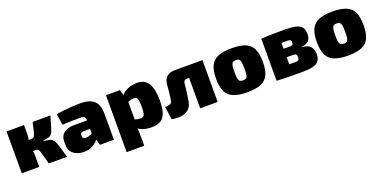

<svg xmlns="http://www.w3.org/2000/svg" viewBox="-16 -1245 4280 2156"><g transform="rotate(-20 2124.0 -167.0)"><path d="M570 -500Q550 -432 538 -389.5Q526 -347 516 -323.5Q506 -300 493 -289Q480 -278 458.5 -273Q437 -268 401 -263V-257Q437 -251 460 -247Q483 -243 498 -231.5Q513 -220 525.5 -195Q538 -170 552 -123Q566 -76 587 0H369Q352 -64 341.5 -102Q331 -140 324 -159.5Q317 -179 309 -185Q301 -191 290 -191Q279 -191 261 -191L257 -325Q281 -325 294.5 -328Q308 -331 316.5 -346Q325 -361 334 -397Q343 -433 358 -500ZM255 -500V-391Q255 -360 247.5 -325Q240 -290 225 -262Q237 -237 246 -206Q255 -175 255 -152V0H46V-500ZM303 -325V-191H206V-325Z M928 -514Q999 -514 1047.5 -495.5Q1096 -477 1121.5 -432.5Q1147 -388 1147 -310V0H980L951 -107L937 -127V-311Q936 -337 923.5 -349Q911 -361 878 -361Q839 -361 782.5 -360Q726 -359 662 -356L643 -489Q681 -496 733.5 -501.5Q786 -507 838 -510.5Q890 -514 928 -514ZM1066 -307 1065 -206H858Q839 -206 829.5 -197.5Q820 -189 820 -175V-159Q820 -146 830.5 -137Q841 -128 862 -128Q886 -128 912 -139.5Q938 -151 962 -169Q986 -187 1003 -206V-142Q996 -125 981 -99Q966 -73 940.5 -47Q915 -21 877.5 -3.5Q840 14 788 14Q742 14 702.5 -2Q663 -18 639.5 -49.5Q616 -81 616 -128V-178Q616 -238 660.5 -272.5Q705 -307 781 -307Z M1603 -512Q1701 -512 1742 -442Q1783 -372 1783 -244Q1783 -141 1761.5 -85Q1740 -29 1698 -7.5Q1656 14 1594 14Q1537 14 1487.5 -3Q1438 -20 1408 -62L1422 -144Q1442 -137 1460.5 -130Q1479 -123 1510 -123Q1531 -123 1543.5 -130.5Q1556 -138 1561.5 -163.5Q1567 -189 1567 -242Q1567 -296 1561.5 -321.5Q1556 -347 1544 -354Q1532 -361 1513 -361Q1487 -361 1472 -355.5Q1457 -350 1441 -342L1412 -421Q1425 -446 1453.5 -466.5Q1482 -487 1521 -499.5Q1560 -512 1603 -512ZM1402 -500 1422 -421 1444 -405V-74L1438 -62Q1441 -30 1443 8Q1445 46 1444 81V180H1234V-500Z M2374 -500V-364H2152Q2133 -364 2122.5 -355Q2112 -346 2110 -329Q2106 -292 2101.5 -254.5Q2097 -217 2092.5 -185Q2088 -153 2085 -132Q2076 -63 2038 -29.5Q2000 4 1946.5 10.5Q1893 17 1835 5L1814 -148Q1834 -151 1851 -152Q1868 -153 1880 -160Q1892 -167 1897 -188Q1900 -198 1902.5 -214Q1905 -230 1908 -252.5Q1911 -275 1913.5 -304Q1916 -333 1919 -370Q1924 -434 1958 -467Q1992 -500 2056 -500ZM2387 -500V0H2178V-500Z M2739 -514Q2841 -514 2902.5 -488.5Q2964 -463 2991 -405Q3018 -347 3018 -249Q3018 -153 2991 -96Q2964 -39 2902.5 -13.5Q2841 12 2739 12Q2637 12 2575.5 -13.5Q2514 -39 2486.5 -96Q2459 -153 2459 -249Q2459 -347 2486.5 -405Q2514 -463 2575.5 -488.5Q2637 -514 2739 -514ZM2739 -372Q2715 -372 2702 -362.5Q2689 -353 2684 -327Q2679 -301 2679 -249Q2679 -199 2684 -173.5Q2689 -148 2702 -139Q2715 -130 2739 -130Q2763 -130 2776 -139Q2789 -148 2793.5 -173.5Q2798 -199 2798 -249Q2798 -301 2793.5 -327Q2789 -353 2776 -362.5Q2763 -372 2739 -372Z M3366 -506Q3452 -506 3502 -494.5Q3552 -483 3574 -454.5Q3596 -426 3596 -373Q3596 -320 3570.5 -292.5Q3545 -265 3485 -260V-255Q3557 -251 3586.5 -217Q3616 -183 3616 -124Q3616 -72 3592.5 -43Q3569 -14 3520.5 -2.5Q3472 9 3396 9Q3328 9 3276 8.5Q3224 8 3179.5 6.5Q3135 5 3090 3L3104 -124Q3128 -123 3196.5 -122.5Q3265 -122 3359 -122Q3378 -122 3388.5 -125.5Q3399 -129 3403.5 -138.5Q3408 -148 3408 -166Q3408 -191 3397.5 -199Q3387 -207 3358 -207H3103V-308H3358Q3376 -308 3385.5 -311Q3395 -314 3398.5 -322Q3402 -330 3402 -343Q3402 -357 3398 -364.5Q3394 -372 3384 -375Q3374 -378 3356 -378Q3298 -378 3255 -378.5Q3212 -379 3176 -379Q3140 -379 3104 -376L3090 -500Q3131 -503 3171 -504Q3211 -505 3258.5 -505.5Q3306 -506 3366 -506ZM3287 -500V3H3090V-500Z M3943 -514Q4045 -514 4106.5 -488.5Q4168 -463 4195 -405Q4222 -347 4222 -249Q4222 -153 4195 -96Q4168 -39 4106.5 -13.5Q4045 12 3943 12Q3841 12 3779.5 -13.5Q3718 -39 3690.5 -96Q3663 -153 3663 -249Q3663 -347 3690.5 -405Q3718 -463 3779.5 -488.5Q3841 -514 3943 -514ZM3943 -372Q3919 -372 3906 -362.5Q3893 -353 3888 -327Q3883 -301 3883 -249Q3883 -199 3888 -173.5Q3893 -148 3906 -139Q3919 -130 3943 -130Q3967 -130 3980 -139Q3993 -148 3997.5 -173.5Q4002 -199 4002 -249Q4002 -301 3997.5 -327Q3993 -353 3980 -362.5Q3967 -372 3943 -372Z"/></g></svg>

Font: Exo 2 Black
Style: Regular
Weight: 900
Designer: Natanael Gama
Foundry: Natanael Gama
Version: Version 2.010